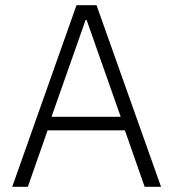

<svg xmlns="http://www.w3.org/2000/svg" viewBox="-20 -718 665 738"><path d="M599 0 351 -698H274L27 0H87L163 -217H460L536 0ZM444 -269H178L309 -641H313Z"/></svg>

Font: IBM Plex Thai Looped Light
Style: Regular
Weight: 300
Designer: Mike Abbink, Paul van der Laan, Pieter van Rosmalen, Ben Mitchell, Mark Frömberg
Foundry: Bold Monday
Version: Version 1.0